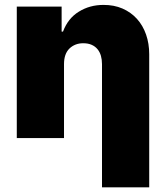

<svg xmlns="http://www.w3.org/2000/svg" viewBox="-20 -573 686 797"><path d="M599.4 204.5H403.4V-306.8Q403.4 -325.3 399 -341.1Q394.5 -356.9 384.9 -368.6Q375.4 -380.3 360.6 -386.9Q345.9 -393.5 325.3 -393.5Q291.2 -393.5 268.1 -371.4Q245.7 -349.4 245.7 -306.8V0H49.7V-545.5H235.8V-441.8H241.5Q262.4 -497.2 307.2 -524.5Q352.3 -552.6 409.1 -552.6Q453.1 -552.9 488.5 -537.5Q523.8 -522 548.5 -494.7Q573.2 -467.3 586.3 -429.7Q599.4 -392 599.4 -348Z"/></svg>

Font: Linik Sans Black
Style: Regular
Weight: 900
Designer: Fonts by Rasmus Andersson / Changes by Cristiano Sobral with parts from Marc Monis
Foundry: rsms
Version: Version 3.020; ttfautohint (v1.6)